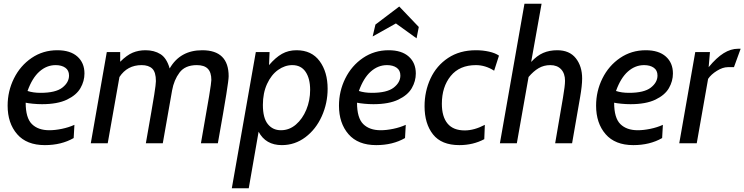

<svg xmlns="http://www.w3.org/2000/svg" viewBox="-20 -770 4001 1032"><path d="M21 -202Q21 -280 55 -348.5Q89 -417 150 -458.5Q211 -500 288 -500Q358 -500 396 -466Q434 -432 434 -375Q434 -334 412.5 -296.5Q391 -259 340 -234.5Q289 -210 206 -210Q182 -210 156.5 -212.5Q131 -215 118 -218Q118 -136 151.5 -103Q185 -70 245 -70Q276 -70 312.5 -77.5Q349 -85 380 -99L376 -28Q310 10 221 10Q123 10 72 -49Q21 -108 21 -202ZM351 -364Q351 -392 331 -406Q311 -420 279 -420Q231 -420 192 -385.5Q153 -351 128 -281Q158 -271 198 -271Q279 -271 315 -299Q351 -327 351 -364Z M554 -490H626V-438Q662 -474 693.5 -487Q725 -500 762 -500Q809 -500 842.5 -479Q876 -458 892 -402Q948 -500 1067 -500Q1209 -500 1209 -360Q1209 -342 1196.5 -263.5Q1184 -185 1151 0H1060Q1092 -180 1104 -253.5Q1116 -327 1116 -340Q1116 -381 1097 -400.5Q1078 -420 1038 -420Q975 -420 945 -380Q915 -340 905 -284L855 0H764Q800 -204 809 -261Q818 -318 818 -334Q818 -382 798.5 -401Q779 -420 741 -420Q664 -420 622 -356L559 0H468Z M1355 -490H1429L1426 -420Q1461 -461 1495.5 -480.5Q1530 -500 1574 -500Q1655 -500 1698 -441.5Q1741 -383 1741 -293Q1741 -215 1709.5 -145Q1678 -75 1621.5 -32.5Q1565 10 1495 10Q1408 10 1370 -62L1317 242H1226ZM1647 -287Q1647 -348 1622.5 -384Q1598 -420 1551 -420Q1511 -420 1474.5 -394Q1438 -368 1415.5 -319Q1393 -270 1393 -206Q1393 -136 1419.5 -103Q1446 -70 1490 -70Q1535 -70 1570.5 -100.5Q1606 -131 1626.5 -180.5Q1647 -230 1647 -287Z M1802 -202Q1802 -280 1836 -348.5Q1870 -417 1931 -458.5Q1992 -500 2069 -500Q2139 -500 2177 -466Q2215 -432 2215 -375Q2215 -334 2193.5 -296.5Q2172 -259 2121 -234.5Q2070 -210 1987 -210Q1963 -210 1937.5 -212.5Q1912 -215 1899 -218Q1899 -136 1932.5 -103Q1966 -70 2026 -70Q2057 -70 2093.5 -77.5Q2130 -85 2161 -99L2157 -28Q2091 10 2002 10Q1904 10 1853 -49Q1802 -108 1802 -202ZM2132 -364Q2132 -392 2112 -406Q2092 -420 2060 -420Q2012 -420 1973 -385.5Q1934 -351 1909 -281Q1939 -271 1979 -271Q2060 -271 2096 -299Q2132 -327 2132 -364ZM1998 -638 2126 -735 2231 -625 2219 -564 2108 -644 1983 -574Z M2262 -199Q2262 -279 2294 -348Q2326 -417 2388.5 -458.5Q2451 -500 2538 -500Q2575 -500 2608.5 -492.5Q2642 -485 2662 -471L2636 -390Q2589 -420 2538 -420Q2450 -420 2402.5 -361.5Q2355 -303 2355 -212Q2355 -143 2385.5 -106Q2416 -69 2478 -69Q2529 -69 2586 -99L2583 -22Q2523 10 2449 10Q2353 10 2307.5 -47.5Q2262 -105 2262 -199Z M2799 -750H2891L2835 -437Q2866 -471 2899.5 -485.5Q2933 -500 2975 -500Q3041 -500 3075 -457Q3109 -414 3109 -348Q3109 -310 3098 -247L3055 0H2964L3006 -245Q3017 -309 3017 -336Q3017 -375 2996 -397.5Q2975 -420 2938 -420Q2903 -420 2875 -403.5Q2847 -387 2821 -356L2758 0H2667Z M3184 -202Q3184 -280 3218 -348.5Q3252 -417 3313 -458.5Q3374 -500 3451 -500Q3521 -500 3559 -466Q3597 -432 3597 -375Q3597 -334 3575.5 -296.5Q3554 -259 3503 -234.5Q3452 -210 3369 -210Q3345 -210 3319.5 -212.5Q3294 -215 3281 -218Q3281 -136 3314.5 -103Q3348 -70 3408 -70Q3439 -70 3475.5 -77.5Q3512 -85 3543 -99L3539 -28Q3473 10 3384 10Q3286 10 3235 -49Q3184 -108 3184 -202ZM3514 -364Q3514 -392 3494 -406Q3474 -420 3442 -420Q3394 -420 3355 -385.5Q3316 -351 3291 -281Q3321 -271 3361 -271Q3442 -271 3478 -299Q3514 -327 3514 -364Z M3717 -490H3796L3789 -409Q3831 -460 3869.5 -484Q3908 -508 3947 -508H3961L3925 -409H3892Q3865 -409 3833.5 -389.5Q3802 -370 3786 -346L3725 0H3631Z"/></svg>

Font: Cabin
Style: Italic
Weight: 400
Italic angle: -7°
Designer: Pablo Impallari
Foundry: Pablo Impallari. http://www.impallari.com Igino Marini. http://www.ikern.com
Version: Version 2.200